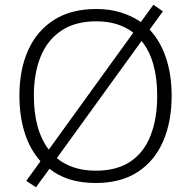

<svg xmlns="http://www.w3.org/2000/svg" viewBox="-20 -763 808 811"><path d="M705 -358Q705 -249 669 -166Q633 -83 561.5 -36.5Q490 10 384 10Q264 10 189 -50L132 28L91 1L151 -82Q107 -131 84.5 -201.5Q62 -272 62 -359Q62 -468 98.5 -550Q135 -632 207.5 -678.5Q280 -725 387 -725Q443 -725 490 -710.5Q537 -696 575 -670L628 -743L668 -715L612 -638Q657 -590 681 -519Q705 -448 705 -358ZM123 -359Q123 -288 138.5 -230.5Q154 -173 186 -131L543 -625Q481 -673 387 -673Q298 -673 239 -633.5Q180 -594 151.5 -523.5Q123 -453 123 -359ZM644 -358Q644 -509 578 -590L220 -95Q250 -70 291.5 -56Q333 -42 384 -42Q474 -42 531.5 -81Q589 -120 616.5 -191.5Q644 -263 644 -358Z"/></svg>

Font: Noto Sans Arabic UI Lt
Style: Regular
Weight: 300
Designer: Monotype Design Team, Nadine Chahine and Nizar Qandah
Foundry: Monotype Imaging Inc.
Version: Version 2.010; ttfautohint (v1.8.4.7-5d5b)